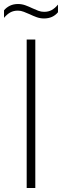

<svg xmlns="http://www.w3.org/2000/svg" viewBox="-53 -937 309 957"><path d="M80 0V-740H123V0ZM166.5 -845Q147 -845 129.2 -851.5Q111.5 -858 95 -866Q80 -872.5 65.5 -878.2Q51 -884 36 -884Q14.5 -884 -1.8 -875Q-18 -866 -33 -848V-885.5Q-21 -900 -3.5 -908.5Q14 -917 36.5 -917Q56 -917 73.8 -910.5Q91.5 -904 108 -896Q123 -889 137.5 -883.5Q152 -878 167 -878Q188.5 -878 204.8 -887Q221 -896 236 -914V-876Q210.5 -845 166.5 -845Z"/></svg>

Font: Encode Sans Condensed ExtraLight
Style: Regular
Weight: 200
Width: 3
Designer: Multiple Designers
Foundry: Impallari Type
Version: Version 3.000; ttfautohint (v1.8.3) -l 8 -r 50 -G 200 -x 14 